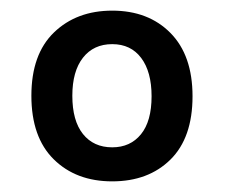

<svg xmlns="http://www.w3.org/2000/svg" viewBox="-20 -641 423 361"><path d="M342 -460Q342 -382 300.5 -341Q259 -300 191 -300Q123 -300 81 -341.5Q39 -383 39 -461Q39 -539 81.5 -580Q124 -621 191 -621Q259 -621 300.5 -579Q342 -537 342 -460ZM191 -558Q156 -558 136 -532.5Q116 -507 116 -461Q116 -414 136 -389Q156 -364 191 -364Q225 -364 245 -388.5Q265 -413 265 -460Q265 -506 245.5 -532Q226 -558 191 -558Z"/></svg>

Font: Baloo Thambi 2 Medium
Style: Regular
Weight: 500
Designer: Aadarsh Rajan and Ek Type
Foundry: Ek Type
Version: Version 1.640;hotconv 1.0.111;makeotfexe 2.5.65597; ttfautoh